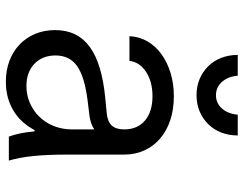

<svg xmlns="http://www.w3.org/2000/svg" viewBox="-106 -696 813 640"><g transform="rotate(90 300.0 -376.5)"><path d="M411.8 -384.6Q411.8 -356.8 398.7 -342.8Q385.6 -328.8 357.2 -326.2L307.4 -321.4Q192.2 -310.4 136.5 -269.5Q80.8 -228.6 80.8 -154.2Q80.8 -117.8 93.5 -87.6Q106.2 -57.4 128.9 -35.7Q151.6 -14 183.3 -2Q215 10 252.8 10Q295.6 10 330.3 -5.5Q365 -21 389.4 -49.1Q413.8 -77.2 427.3 -116.8Q440.8 -156.4 440.8 -205.6L388.4 -85.6H418.4Q420.8 -59 425.2 -37.9Q429.6 -16.8 435.8 0H515.8Q505.2 -35.4 500.5 -82.5Q495.8 -129.6 495.8 -193V-384.4Q495.8 -421.6 481.7 -452.1Q467.6 -482.6 442.1 -504.4Q416.6 -526.2 381 -538.1Q345.4 -550 301.4 -550Q259 -550 223.2 -538.9Q187.4 -527.8 160.6 -508.3Q133.8 -488.8 118.1 -461.4Q102.4 -434 101.2 -402H183.4Q187.6 -436.2 220.3 -457.5Q253 -478.8 301.2 -478.8Q352.8 -478.8 382.3 -453.7Q411.8 -428.6 411.8 -384.6ZM411.8 -313V-210Q411.8 -177.8 400.7 -150.1Q389.6 -122.4 370.2 -102.2Q350.8 -82 324.2 -70.3Q297.6 -58.6 267.6 -58.6Q221 -58.6 193.2 -85.2Q165.4 -111.8 165.4 -155.6Q165.4 -202.8 201.2 -227.8Q237 -252.8 316.2 -262.6L363.8 -268.4Q404 -273.4 423 -295Q442 -316.6 442 -359.8ZM232.8 -763H163.6Q163.6 -733.2 173.4 -708Q183.2 -682.8 201.3 -664.5Q219.4 -646.2 243.9 -635.9Q268.4 -625.6 297.8 -625.6Q327.2 -625.6 351.7 -635.9Q376.2 -646.2 394.3 -664.5Q412.4 -682.8 422.2 -708.1Q432 -733.3 432 -763H362.8Q359.8 -730 342 -710.2Q324.2 -690.4 297.8 -690.4Q271.4 -690.4 253.6 -710.2Q235.8 -730 232.8 -763Z"/></g></svg>

Font: CommitMonoV143 ExtLt
Style: Regular
Weight: 200
Monospace: yes
Designer: Eigil Nikolajsen
Foundry: Eigil Nikolajsen
Version: Version 1.143